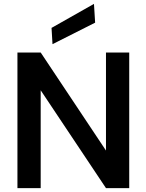

<svg xmlns="http://www.w3.org/2000/svg" viewBox="-20 -971 756 991"><path d="M70 0V-700H190L527 -194V-700H647V0H527L190 -505V0ZM251 -743 246 -827 465 -951 471 -854Z"/></svg>

Font: DM Sans 20pt SemiBold
Style: Regular
Weight: 600
Version: Version 4.004;gftools[0.9.30]